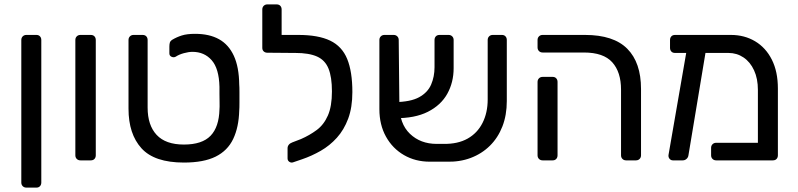

<svg xmlns="http://www.w3.org/2000/svg" viewBox="-20 -730 3632 874"><path d="M100 124Q90 124 83.5 117.5Q77 111 77 101V-548Q77 -558 83.5 -564.5Q90 -571 100 -571H146Q156 -571 162 -564.5Q168 -558 168 -548V101Q168 111 162 117.5Q156 124 146 124Z M346 0Q336 0 329.5 -6.5Q323 -13 323 -23V-548Q323 -558 329.5 -564.5Q336 -571 346 -571H393Q404 -571 410 -564.5Q416 -558 416 -548V-23Q416 -13 410 -6.5Q404 0 393 0Z M817 10Q683 10 624 -55Q565 -120 565 -235V-548Q565 -558 571.5 -564.5Q578 -571 588 -571H629Q640 -571 646 -564.5Q652 -558 652 -548V-240Q652 -160 693 -116Q734 -72 817 -72Q900 -72 938.5 -112Q977 -152 979 -232Q980 -242 979.5 -262.5Q979 -283 979 -304Q979 -325 979 -335Q977 -418 943.5 -456Q910 -494 856 -494Q839 -494 817 -488Q795 -482 780 -472Q771 -467 761 -471.5Q751 -476 751 -487V-518Q751 -528 753 -535.5Q755 -543 764 -549Q784 -561 807.5 -568.5Q831 -576 868 -576Q933 -576 977 -551.5Q1021 -527 1044.5 -476Q1068 -425 1069 -345Q1070 -335 1070 -311Q1070 -287 1070 -262Q1070 -237 1069 -227Q1067 -151 1041.5 -97.5Q1016 -44 961.5 -17Q907 10 817 10Z M1314 9Q1305 12 1297 6.5Q1289 1 1289 -9V-55Q1289 -64 1294.5 -71Q1300 -78 1311 -82L1350 -97Q1389 -114 1421.5 -138Q1454 -162 1472.5 -204Q1491 -246 1491 -314Q1491 -379 1475.5 -417.5Q1460 -456 1423.5 -472.5Q1387 -489 1324 -489H1294Q1284 -489 1277.5 -495.5Q1271 -502 1271 -512V-548Q1271 -558 1277.5 -564.5Q1284 -571 1294 -571H1338Q1429 -571 1483 -545Q1537 -519 1560.5 -461.5Q1584 -404 1584 -311Q1584 -241 1565 -190Q1546 -139 1513.5 -103Q1481 -67 1440 -43.5Q1399 -20 1355 -5ZM1316 -489 1197 -490Q1187 -490 1180.5 -496Q1174 -502 1174 -512V-687Q1174 -697 1180.5 -703.5Q1187 -710 1197 -710H1239Q1250 -710 1256 -703.5Q1262 -697 1262 -687V-571H1318Z M1999 -75Q2064 -74 2108.5 -99Q2153 -124 2176.5 -170.5Q2200 -217 2200 -277V-548Q2200 -558 2206.5 -564.5Q2213 -571 2223 -571H2265Q2275 -571 2281 -564.5Q2287 -558 2287 -548V-270Q2287 -206 2267 -154.5Q2247 -103 2210 -66.5Q2173 -30 2122.5 -11Q2072 8 2011 6H1936Q1871 6 1819 -24Q1767 -54 1737 -108Q1707 -162 1707 -233V-548Q1707 -558 1713.5 -564.5Q1720 -571 1730 -571H1772Q1782 -571 1788.5 -564.5Q1795 -558 1795 -548L1798 -253Q1798 -167 1846 -121Q1894 -75 1968 -75ZM1777 -192 1775 -265Q1849 -266 1888 -287.5Q1927 -309 1942.5 -345Q1958 -381 1958 -424V-548Q1958 -558 1964 -564.5Q1970 -571 1981 -571H2022Q2032 -571 2038.5 -564.5Q2045 -558 2045 -548V-420Q2045 -355 2016 -303Q1987 -251 1927.5 -221Q1868 -191 1777 -192Z M2830 0Q2820 0 2813.5 -6.5Q2807 -13 2807 -23V-322Q2807 -402 2767 -446.5Q2727 -491 2638 -491H2450Q2440 -491 2433.5 -497.5Q2427 -504 2427 -514V-548Q2427 -558 2433.5 -564.5Q2440 -571 2450 -571H2643Q2773 -571 2835.5 -508Q2898 -445 2898 -325V-23Q2898 -13 2891.5 -6.5Q2885 0 2875 0ZM2450 0Q2440 0 2433.5 -6.5Q2427 -13 2427 -23V-357Q2427 -367 2433.5 -373.5Q2440 -380 2450 -380H2496Q2506 -380 2512 -373.5Q2518 -367 2518 -357V-23Q2518 -13 2512 -6.5Q2506 0 2496 0Z M3296 -489H3053Q3042 -489 3036 -495.5Q3030 -502 3030 -512V-548Q3030 -558 3036 -564.5Q3042 -571 3053 -571H3307Q3369 -571 3417.5 -542Q3466 -513 3493.5 -458.5Q3521 -404 3521 -327V-23Q3521 -13 3515 -6.5Q3509 0 3498 0H3240Q3230 0 3223.5 -6.5Q3217 -13 3217 -23V-57Q3217 -67 3223.5 -73.5Q3230 -80 3240 -80H3430V-321Q3430 -372 3412.5 -410Q3395 -448 3364.5 -468.5Q3334 -489 3296 -489ZM3043 0Q3034 0 3028 -7Q3022 -14 3023 -24L3108 -514Q3110 -524 3117 -529.5Q3124 -535 3134 -533L3174 -531Q3184 -530 3190 -522.5Q3196 -515 3194 -505L3114 -24Q3113 -14 3105.5 -7Q3098 0 3088 0Z"/></svg>

Font: DVN-Rubik
Style: Regular
Weight: 400
Designer: Hubert and Fischer
Foundry: Hubert & Fischer
Version: Version 2.102